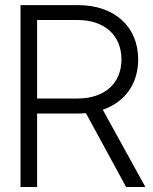

<svg xmlns="http://www.w3.org/2000/svg" viewBox="-20 -748 611 768"><path d="M62 0H128.4V-293.9H292.5C303.2 -293.9 313.5 -294.4 323.7 -295.4L484.4 0H561.5L391.1 -309.1C479.5 -339.4 532.7 -412.1 532.7 -510.3C532.7 -641.6 438 -727.5 292 -727.5H62ZM128.4 -354V-668H290C398.4 -668 465.8 -606.4 465.8 -510.3C465.8 -415 398.9 -354 290.5 -354Z"/></svg>

Font: Guggenheim Sans Display Light
Style: Regular
Weight: 300
Designer: Modified by Tom Baber under direction of Pentagram Design 2023
Foundry: rsms
Version: Version 1.001;Glyphs 3.1.2 (3151)